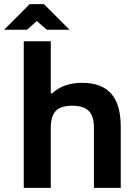

<svg xmlns="http://www.w3.org/2000/svg" viewBox="-58 -910 628 930"><path d="M57.1 -710H188V-458H194.8Q249.5 -508.8 339.8 -508.8Q434.1 -508.8 480.5 -456.5Q526.9 -404.3 526.9 -294.9V0H397V-291Q397 -347.2 372.1 -372.6Q347.2 -397.9 292 -397.9Q236.3 -397.9 212.2 -372.6Q188 -347.2 188 -291V0H57.1ZM-38.1 -766.1 85.9 -890.1H154.8L278.8 -766.1H168.9L120.1 -808.1L73.2 -766.1Z"/></svg>

Font: LT Wave Text Bold
Style: Regular
Weight: 700
Designer: Daniel Lyons
Version: Version 2.5 (Glyphs App)